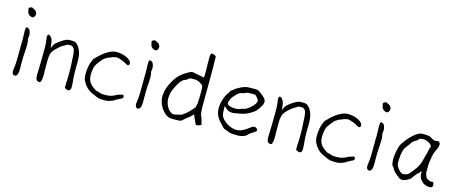

<svg xmlns="http://www.w3.org/2000/svg" viewBox="-43 -1300 4536 1904"><g transform="rotate(15 2225.0 -348.0)"><path d="M86 -657Q84 -661 83 -665Q81 -675 88 -682Q95 -689 115 -692Q120 -690 142 -678Q153 -672 157 -668Q161 -663 165.5 -654Q170 -645 170 -637Q170 -624 162 -611Q153 -599 146 -598Q139 -597 132 -599Q125 -601 119 -603.5Q113 -606 106 -612Q99 -618 95.5 -624Q92 -630 90 -635Q88 -648 86 -657ZM161 -360V-350V-349L163 -332V-323Q163 -292 161 -266L158 -226Q156 -199 156 -168V-68Q156 -58 155 -45Q154 -32 150 -20Q147 -9 139 -1Q133 6 122 6Q108 6 101 -6Q94 -19 94 -31Q94 -46 97 -60Q104 -108 104 -153Q104 -199 105 -247Q105 -273 105 -298Q106 -324 106 -351V-379L104 -434V-462Q104 -470 107 -480Q110 -488 117 -488H122L127 -484Q130 -483 133 -483L134 -482Q142 -477 147 -469Q152 -460 155 -449.5Q158 -439 159 -427V-406L156 -388V-387V-379Q156 -377 157 -371Q157 -364 161 -360Z M634 -6Q634 -41 635 -59L637 -94Q638 -111 638 -147V-183Q638 -207 637 -228Q636 -250 634 -282Q633 -313 631 -339Q629 -365 625 -383Q621 -401 615 -409Q611 -415 599 -423Q593 -428 574 -428Q548 -428 538 -421Q525 -410 509 -403Q491 -394 472 -376Q454 -359 435 -341Q413 -317 407 -295Q398 -262 398 -231Q397 -196 398 -166Q398 -136 398 -111Q398 -107 399 -94Q399 -82 399 -75Q399 -61 398 -47Q396 -26 391 -9Q386 5 376 5Q359 5 352 -1Q345 -7 341 -16Q337 -24 336 -36Q335 -48 335 -60Q335 -67 335 -73Q336 -80 336 -86Q338 -147 339 -208.5Q340 -270 340 -332Q340 -350 339 -368Q337 -402 336 -407Q335 -416 333 -428Q330 -442 330 -446Q330 -452 330 -454Q331 -456 334 -464Q335 -469 339 -472Q341 -475 345 -475Q348 -472 351 -470H354L356 -469Q366 -465 376 -447Q384 -435 387 -421Q389 -409 391 -396Q392 -381 394 -368L397 -350L404 -367Q407 -378 414 -386Q421 -396 426 -403Q431 -408 443 -417Q455 -427 469 -437Q483 -447 498 -455.5Q513 -464 520 -467Q534 -473 549 -475Q564 -476 579 -476Q609 -476 623 -467Q638 -458 654 -436Q670 -411 678 -386Q686 -360 688 -335Q690 -316 690 -296Q690 -289 690 -273Q689 -255 689 -225Q689 -201 690 -163.5Q691 -126 695 -89Q698 -64 698 -38Q698 -30 698 -21Q697 -13 694 -6Q691 1 685 5Q677 10 667 9Q663 9 648 2Q644 1 641 -2Q634 -6 634 -6ZM685 5ZM426 -403Z M1151 -396Q1149 -397 1148 -398Q1143 -402 1129 -408Q1116 -414 1101 -419Q1085 -424 1072 -428Q1058 -431 1050 -431H1049H1048Q1043 -428 1024 -425Q1017 -424 1011 -422V-421Q1006 -419 1000 -416Q983 -411 966 -403Q955 -397 935 -384Q926 -378 917 -366Q907 -356 897 -342.5Q887 -329 878 -316Q870 -303 864 -293V-292Q860 -283 857 -271Q855 -260 853 -246Q851 -233 850 -220Q849 -207 849 -199V-198Q849 -156 865 -127Q882 -97 918 -74Q935 -62 937 -61Q944 -58 949 -57L962 -53L963 -54Q968 -54 974 -51Q992 -43 1007 -42Q1022 -41 1041 -41Q1071 -41 1097 -48Q1124 -55 1148 -70Q1158 -76 1163 -77Q1182 -82 1183.5 -82.5Q1185 -83 1187 -83.5Q1189 -84 1194 -86Q1198 -88 1209 -89Q1212 -89 1216 -82Q1221 -74 1221 -70Q1221 -64 1216 -59Q1209 -50 1207 -49L1192 -43Q1187 -41 1183 -38Q1180 -36 1178 -35Q1166 -30 1155 -23Q1144 -16 1131 -8Q1121 -2 1081 9H1082Q1082 9 1081 9Q1067 11 1065 11Q1058 11 1046 12L1011 11L997 10Q982 7 980 6Q967 0 960 -1Q954 -2 952 -4Q947 -9 941 -10Q929 -14 919 -19Q909 -25 899 -29Q870 -43 852 -63Q825 -92 818 -111Q815 -116 813 -120Q810 -123 809 -125Q807 -130 805 -133Q804 -137 803 -142Q799 -157 798 -168Q797 -180 797 -195Q797 -229 803 -263Q810 -305 822 -328Q827 -340 828 -342Q832 -349 832 -353Q853 -374 875 -396Q900 -419 926 -438Q953 -457 983 -470Q1015 -483 1044 -482Q1061 -482 1087 -477.5Q1113 -473 1137 -463Q1161 -453 1178 -437Q1195 -422 1195 -402Q1195 -395 1190 -389.5Q1185 -384 1177 -384Q1172 -384 1162 -390L1155 -393L1153 -395Z M1350 -657Q1348 -661 1347 -665Q1345 -675 1352 -682Q1359 -689 1379 -692Q1384 -690 1406 -678Q1417 -672 1421 -668Q1425 -663 1429.5 -654Q1434 -645 1434 -637Q1434 -624 1426 -611Q1417 -599 1410 -598Q1403 -597 1396 -599Q1389 -601 1383 -603.5Q1377 -606 1370 -612Q1363 -618 1359.5 -624Q1356 -630 1354 -635Q1352 -648 1350 -657ZM1425 -360V-350V-349L1427 -332V-323Q1427 -292 1425 -266L1422 -226Q1420 -199 1420 -168V-68Q1420 -58 1419 -45Q1418 -32 1414 -20Q1411 -9 1403 -1Q1397 6 1386 6Q1372 6 1365 -6Q1358 -19 1358 -31Q1358 -46 1361 -60Q1368 -108 1368 -153Q1368 -199 1369 -247Q1369 -273 1369 -298Q1370 -324 1370 -351V-379L1368 -434V-462Q1368 -470 1371 -480Q1374 -488 1381 -488H1386L1391 -484Q1394 -483 1397 -483L1398 -482Q1406 -477 1411 -469Q1416 -460 1419 -449.5Q1422 -439 1423 -427V-406L1420 -388V-387V-379Q1420 -377 1421 -371Q1421 -364 1425 -360Z M1926 -69ZM1943 -76Q1943 -76 1943 -82L1940 -84L1938 -81L1934 -77Q1915 -56 1899 -43Q1879 -31 1857 -10Q1846 0 1839 5.5Q1832 11 1830 12Q1812 16 1783 16H1746Q1729 16 1704 11Q1702 9 1700 9Q1697 8 1690 4Q1683 1 1681 -1Q1635 -35 1612.5 -83Q1590 -131 1590 -176Q1590 -187 1599 -242V-241Q1615 -298 1651 -355.5Q1687 -413 1742 -448Q1770 -466 1779.5 -470.5Q1789 -475 1808 -484Q1826 -485 1848 -479Q1870 -473 1897 -469Q1923 -466 1937 -461L1939 -460L1940 -462Q1943 -473 1943 -523Q1943 -574 1941 -606V-631Q1941 -643 1941 -653Q1939 -697 1949 -707L1950 -708V-709Q1950 -710 1951 -711Q1952 -712 1953 -712H1954Q1967 -712 1981 -705.5Q1995 -699 1999 -695Q2001 -691 2001 -663Q1999 -633 2001 -623Q2002 -614 2002 -602V-424L2001 -267Q2001 -235 2001 -179Q2001 -122 2008 -96L2016 -79Q2016 -75 2028 -41Q2039 -8 2039 -3Q2037 0 2021 7Q2004 14 1994 14Q1986 14 1980 7Q1971 -12 1963 -32L1950 -59Q1950 -68 1943 -76ZM1941 -384Q1931 -388 1928 -393V-394H1927Q1896 -420 1852.5 -420Q1809 -420 1806 -417Q1799 -411 1791 -406Q1783 -401 1781 -396Q1779 -393 1763 -390Q1746 -385 1722 -356Q1699 -326 1680.5 -285Q1662 -244 1661 -240Q1661 -236 1656 -212Q1652 -187 1652 -180V-162Q1652 -149 1658 -125Q1673 -73 1704 -49Q1734 -25 1755 -32Q1775 -38 1795 -41Q1817 -44 1829 -52Q1871 -81 1890 -102Q1909 -123 1935 -152V-153H1936Q1940 -172 1945 -191L1946 -192L1950 -268Q1949 -287 1949.5 -299Q1950 -311 1950 -322V-323L1948 -361Q1947 -370 1946 -373Q1944 -375 1944 -376Q1944 -378 1942 -383Z M2229 -60Q2227 -63 2221 -68Q2219 -71 2217 -72Q2216 -73 2215 -74V-75Q2160 -131 2160 -208Q2160 -242 2169.5 -278.5Q2179 -315 2195 -346H2196Q2197 -351 2200 -355.5Q2203 -360 2206 -363L2207 -364L2219 -382Q2222 -386 2223 -390Q2225 -394 2227 -399Q2229 -402 2231.5 -404.5Q2234 -407 2238 -408L2239 -409H2241V-411V-413H2243H2244H2245Q2247 -414 2249 -415Q2253 -417 2256 -421Q2259 -425 2263 -428Q2267 -431 2271 -435Q2283 -439 2291 -446Q2314 -459 2332 -467Q2350 -474 2370 -479Q2381 -481 2390 -481Q2399 -481 2410 -482H2459Q2465 -482 2473 -482Q2480 -481 2489 -479Q2496 -477 2509 -468Q2522 -459 2536 -448Q2550 -437 2562 -425Q2573 -414 2575 -408L2576 -407Q2583 -398 2583 -387Q2583 -365 2577 -353Q2571 -340 2559 -322Q2554 -314 2549.5 -307.5Q2545 -301 2539 -294Q2534 -287 2529 -281.5Q2524 -276 2517 -270Q2480 -242 2445 -227Q2410 -212 2364 -205L2337 -201Q2320 -196 2307 -196Q2276 -196 2259 -205Q2241 -214 2222 -234L2217 -239L2213 -244V-237V-231V-208Q2213 -192 2215 -175Q2216 -158 2221 -143Q2228 -124 2246 -106Q2264 -88 2286.5 -74Q2309 -60 2333 -52Q2358 -43 2380 -43Q2414 -43 2440 -55Q2466 -67 2487 -82Q2497 -90 2506 -96.5Q2515 -103 2523 -108Q2536 -119 2552 -119Q2562 -119 2574 -111Q2585 -103 2585 -93V-90Q2583 -83 2578 -79Q2571 -73 2565 -69H2564Q2553 -62 2541.5 -54.5Q2530 -47 2520 -39Q2512 -32 2506 -26L2495 -16Q2488 -11 2481 -7.5Q2474 -4 2466 -2H2465Q2448 4 2431 6Q2413 7 2393 7Q2373 7 2359 5.5Q2345 4 2331 2L2304 -8Q2290 -13 2270 -21Q2268 -21 2267 -22Q2266 -23 2264 -24V-25H2263Q2259 -27 2258 -28L2257 -29V-30Q2253 -35 2249 -38Q2245 -41 2242 -45Q2239 -49 2235 -52Q2232 -55 2229 -60ZM2246 -315Q2244 -310 2239 -299Q2234 -286 2234 -280Q2234 -269 2245 -261Q2254 -255 2266 -251H2267Q2281 -248 2295 -246Q2309 -244 2317 -244Q2327 -244 2344 -246Q2361 -249 2369 -253H2370Q2380 -260 2385 -261Q2390 -262 2400 -263Q2415 -264 2435 -277Q2454 -290 2472 -306.5Q2490 -323 2503 -341Q2516 -359 2516 -374Q2516 -380 2511 -388Q2507 -396 2502 -404L2500 -405V-406Q2496 -407 2495 -410Q2492 -414 2489 -416V-417Q2484 -421 2482 -423L2477 -427V-428L2476 -429H2475H2474H2418Q2410 -429 2402 -428Q2386 -427 2376 -419Q2373 -417 2371 -416Q2370 -416 2370 -416Q2368 -416 2365 -415L2351 -411Q2339 -409 2330 -406Q2321 -403 2314 -398Q2307 -393 2300 -387Q2293 -380 2285 -371Q2277 -362 2273 -357Q2267 -352 2262 -346V-345Q2259 -340 2255 -335Q2250 -328 2246 -315Z M3008 -6Q3008 -41 3009 -59L3011 -94Q3012 -111 3012 -147V-183Q3012 -207 3011 -228Q3010 -250 3008 -282Q3007 -313 3005 -339Q3003 -365 2999 -383Q2995 -401 2989 -409Q2985 -415 2973 -423Q2967 -428 2948 -428Q2922 -428 2912 -421Q2899 -410 2883 -403Q2865 -394 2846 -376Q2828 -359 2809 -341Q2787 -317 2781 -295Q2772 -262 2772 -231Q2771 -196 2772 -166Q2772 -136 2772 -111Q2772 -107 2773 -94Q2773 -82 2773 -75Q2773 -61 2772 -47Q2770 -26 2765 -9Q2760 5 2750 5Q2733 5 2726 -1Q2719 -7 2715 -16Q2711 -24 2710 -36Q2709 -48 2709 -60Q2709 -67 2709 -73Q2710 -80 2710 -86Q2712 -147 2713 -208.5Q2714 -270 2714 -332Q2714 -350 2713 -368Q2711 -402 2710 -407Q2709 -416 2707 -428Q2704 -442 2704 -446Q2704 -452 2704 -454Q2705 -456 2708 -464Q2709 -469 2713 -472Q2715 -475 2719 -475Q2722 -472 2725 -470H2728L2730 -469Q2740 -465 2750 -447Q2758 -435 2761 -421Q2763 -409 2765 -396Q2766 -381 2768 -368L2771 -350L2778 -367Q2781 -378 2788 -386Q2795 -396 2800 -403Q2805 -408 2817 -417Q2829 -427 2843 -437Q2857 -447 2872 -455.5Q2887 -464 2894 -467Q2908 -473 2923 -475Q2938 -476 2953 -476Q2983 -476 2997 -467Q3012 -458 3028 -436Q3044 -411 3052 -386Q3060 -360 3062 -335Q3064 -316 3064 -296Q3064 -289 3064 -273Q3063 -255 3063 -225Q3063 -201 3064 -163.5Q3065 -126 3069 -89Q3072 -64 3072 -38Q3072 -30 3072 -21Q3071 -13 3068 -6Q3065 1 3059 5Q3051 10 3041 9Q3037 9 3022 2Q3018 1 3015 -2Q3008 -6 3008 -6ZM3059 5ZM2800 -403Z M3525 -396Q3523 -397 3522 -398Q3517 -402 3503 -408Q3490 -414 3475 -419Q3459 -424 3446 -428Q3432 -431 3424 -431H3423H3422Q3417 -428 3398 -425Q3391 -424 3385 -422V-421Q3380 -419 3374 -416Q3357 -411 3340 -403Q3329 -397 3309 -384Q3300 -378 3291 -366Q3281 -356 3271 -342.5Q3261 -329 3252 -316Q3244 -303 3238 -293V-292Q3234 -283 3231 -271Q3229 -260 3227 -246Q3225 -233 3224 -220Q3223 -207 3223 -199V-198Q3223 -156 3239 -127Q3256 -97 3292 -74Q3309 -62 3311 -61Q3318 -58 3323 -57L3336 -53L3337 -54Q3342 -54 3348 -51Q3366 -43 3381 -42Q3396 -41 3415 -41Q3445 -41 3471 -48Q3498 -55 3522 -70Q3532 -76 3537 -77Q3556 -82 3557.5 -82.5Q3559 -83 3561 -83.5Q3563 -84 3568 -86Q3572 -88 3583 -89Q3586 -89 3590 -82Q3595 -74 3595 -70Q3595 -64 3590 -59Q3583 -50 3581 -49L3566 -43Q3561 -41 3557 -38Q3554 -36 3552 -35Q3540 -30 3529 -23Q3518 -16 3505 -8Q3495 -2 3455 9H3456Q3456 9 3455 9Q3441 11 3439 11Q3432 11 3420 12L3385 11L3371 10Q3356 7 3354 6Q3341 0 3334 -1Q3328 -2 3326 -4Q3321 -9 3315 -10Q3303 -14 3293 -19Q3283 -25 3273 -29Q3244 -43 3226 -63Q3199 -92 3192 -111Q3189 -116 3187 -120Q3184 -123 3183 -125Q3181 -130 3179 -133Q3178 -137 3177 -142Q3173 -157 3172 -168Q3171 -180 3171 -195Q3171 -229 3177 -263Q3184 -305 3196 -328Q3201 -340 3202 -342Q3206 -349 3206 -353Q3227 -374 3249 -396Q3274 -419 3300 -438Q3327 -457 3357 -470Q3389 -483 3418 -482Q3435 -482 3461 -477.5Q3487 -473 3511 -463Q3535 -453 3552 -437Q3569 -422 3569 -402Q3569 -395 3564 -389.5Q3559 -384 3551 -384Q3546 -384 3536 -390L3529 -393L3527 -395Z M3724 -657Q3722 -661 3721 -665Q3719 -675 3726 -682Q3733 -689 3753 -692Q3758 -690 3780 -678Q3791 -672 3795 -668Q3799 -663 3803.5 -654Q3808 -645 3808 -637Q3808 -624 3800 -611Q3791 -599 3784 -598Q3777 -597 3770 -599Q3763 -601 3757 -603.5Q3751 -606 3744 -612Q3737 -618 3733.5 -624Q3730 -630 3728 -635Q3726 -648 3724 -657ZM3799 -360V-350V-349L3801 -332V-323Q3801 -292 3799 -266L3796 -226Q3794 -199 3794 -168V-68Q3794 -58 3793 -45Q3792 -32 3788 -20Q3785 -9 3777 -1Q3771 6 3760 6Q3746 6 3739 -6Q3732 -19 3732 -31Q3732 -46 3735 -60Q3742 -108 3742 -153Q3742 -199 3743 -247Q3743 -273 3743 -298Q3744 -324 3744 -351V-379L3742 -434V-462Q3742 -470 3745 -480Q3748 -488 3755 -488H3760L3765 -484Q3768 -483 3771 -483L3772 -482Q3780 -477 3785 -469Q3790 -460 3793 -449.5Q3796 -439 3797 -427V-406L3794 -388V-387V-379Q3794 -377 3795 -371Q3795 -364 3799 -360Z M4132 -400Q4129 -399 4126 -396Q4124 -395 4123 -394V-395L4122 -394Q4121 -393 4120 -393H4119L4118 -392Q4112 -387 4106 -382Q4101 -378 4096 -371Q4090 -364 4087 -358Q4084 -353 4079 -346Q4073 -339 4067 -330L4059 -319Q4054 -311 4048 -304Q4037 -291 4032 -271Q4027 -251 4023 -229Q4020 -206 4019 -185Q4018 -164 4018 -150Q4018 -150 4018 -141Q4018 -137 4019 -131Q4020 -121 4028 -106Q4036 -92 4047 -79Q4059 -65 4072 -56Q4090 -45 4099 -47Q4106 -49 4114 -51Q4136 -54 4143 -60Q4150 -66 4157 -74Q4164 -80 4167 -86Q4177 -96 4192 -116Q4212 -142 4227 -169Q4242 -197 4248 -221Q4261 -273 4262 -277Q4266 -287 4266 -289L4267 -290L4268 -298Q4269 -300 4272 -310Q4274 -315 4275 -322Q4276 -327 4277 -334Q4278 -340 4279 -345Q4280 -351 4281 -356Q4283 -360 4283 -363H4284L4285 -364Q4290 -367 4290 -382Q4290 -392 4279 -402Q4270 -411 4257 -418.5Q4244 -426 4229 -430Q4215 -434 4203 -434Q4188 -434 4173 -431Q4159 -428 4150 -411Q4149 -411 4149 -410H4148Q4147 -409 4145 -407H4144Q4142 -405 4140 -404Q4135 -402 4132 -400ZM4393 8Q4389 9 4377 9Q4365 9 4351 5Q4336 0 4322 -5Q4312 -9 4285 -41Q4277 -50 4271 -71Q4263 -96 4269 -111Q4272 -117 4265 -119L4263 -120L4261 -119Q4256 -115 4253 -110Q4249 -103 4247 -100Q4230 -89 4226 -82Q4217 -72 4209 -61Q4197 -44 4188.5 -32.5Q4180 -21 4178 -20Q4175 -18 4141 0Q4133 4 4123 7Q4114 10 4105 10Q4078 10 4064 -3Q4058 -9 4047 -17Q4036 -25 4027 -33Q4018 -41 4010 -50Q4002 -58 3999 -64Q3995 -72 3991 -79Q3987 -85 3980 -93Q3968 -105 3965 -127Q3962 -149 3962 -165Q3962 -180 3964 -201Q3967 -223 3971 -246Q3975 -268 3981 -289Q3987 -310 3994 -323Q4005 -341 4025 -367Q4044 -393 4067 -417Q4090 -440 4116 -459Q4141 -477 4166 -482Q4175 -483 4182 -483Q4190 -483 4197 -483Q4215 -483 4235 -481Q4254 -479 4267 -471Q4273 -467 4280 -463Q4289 -456 4295 -455Q4301 -453 4307 -451Q4314 -449 4322 -449H4323Q4330 -449 4336 -452L4338 -453Q4339 -453 4343 -453H4342H4343Q4358 -453 4363 -444Q4370 -434 4370 -424Q4370 -415 4367 -403Q4361 -386 4360 -382Q4356 -373 4351 -362H4350Q4346 -352 4341 -341Q4335 -329 4332 -315Q4326 -289 4326 -287Q4317 -228 4316 -223Q4314 -217 4314 -156V-122Q4314 -114 4317 -109Q4318 -105 4324 -87Q4332 -63 4355 -56Q4362 -53 4376 -47Q4382 -45 4387 -49Q4397 -50 4399 -49H4400Q4402 -49 4406 -44Q4410 -38 4412 -32Q4414 -23 4412 -14Q4410 -1 4407 3Q4404 5 4393 8Z"/></g></svg>

Font: ToneOZ-Pinyin-Tsuipita-TC
Style: Regular
Weight: 400
Designer: ÂÆ£ÂøóÂáåJeffrey Xuan(jeffreyx@gmail.com, ToneOZ.com) ÈòøÂù§(cjkFonts)
Foundry: ToneOZ
Version: Version 0.24071